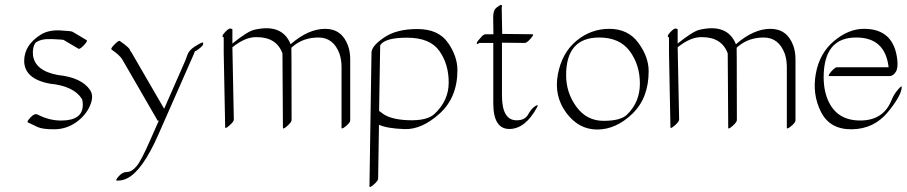

<svg xmlns="http://www.w3.org/2000/svg" viewBox="-20 -494 3679 779"><path d="M132.3 -29.3Q180.7 -4.4 229.5 -4.9Q315.9 -5.4 315.9 -68.4Q315.9 -87.9 311 -94.7Q277.3 -145 184.1 -154.3Q78.1 -173.3 78.1 -247.6Q78.6 -311.5 145.5 -353.5Q176.8 -373 224.1 -370.6Q271.5 -368.2 274.9 -364.7L331.5 -331.1Q336.9 -328.1 320.3 -310.5Q303.7 -293 298.3 -296.4L241.2 -330.1Q240.7 -330.1 238.3 -331.8Q235.8 -333.5 190.7 -335.4Q145.5 -337.4 124.5 -320.8Q110.8 -302.2 113.8 -270.5Q121.6 -206.5 215.8 -189.5Q311 -179.7 345.7 -128.4Q362.3 -103 344.2 -63.2Q326.2 -23.4 287.1 3.4Q248 30.3 200.7 30.5Q153.3 30.8 132.8 21.5Q112.3 12.2 92.8 2.4Q87.9 -1 104.2 -18.1Q120.6 -35.2 132.3 -29.3Z M802.2 -321.8Q805.2 -322.3 804.4 -315.4Q803.7 -308.6 790 -298.1Q776.4 -287.6 774.2 -287.1Q772 -286.6 771 -286.6Q770.5 -285.6 768.8 -281.2Q767.1 -276.9 766.1 -273.9L623.5 49.8Q558.6 198.2 496.1 229.5Q476.6 239.3 454.6 238.8Q446.3 238.8 461.7 221.2Q477.1 203.6 495.8 203.6Q514.6 203.6 534.2 180.2Q553.7 156.7 589.8 73.7L624.5 -4.9Q620.6 -2.9 619.1 -5.4L476.6 -252Q466.3 -270 432.6 -293Q427.7 -296.4 444.6 -313.7Q461.4 -331.1 466.3 -327.6Q510.7 -297.4 508.3 -286.6Q510.7 -287.1 511.2 -285.2L646 -52.7L732.4 -249.5Q733.4 -252 740.2 -271.2Q747.1 -290.5 770.5 -305.4Q793.9 -320.3 802.2 -321.8Z M1021.5 -343.3Q975.6 -344.7 922.9 -302.2L928.7 -8.8Q928.7 -0.5 911.1 14.9Q893.6 30.3 893.6 22.5L887.7 -279.3V-342.3Q876 -345.2 892.1 -362.5Q908.2 -379.9 915.5 -378.2Q922.9 -376.5 922.9 -375V-317.4Q984.4 -366.7 1010.7 -373Q1125 -399.9 1159.2 -314.5Q1231 -377 1299.1 -377Q1367.2 -377 1392.1 -308.6Q1400.9 -283.7 1400.9 -252.9V-5.4Q1400.9 2.9 1384.8 16.6Q1368.7 30.3 1365.7 25.9V-221.7Q1365.7 -251.5 1357.4 -275.9Q1333 -341.8 1272.2 -341.8Q1211.4 -341.8 1169.4 -306.6Q1165.5 -303.2 1162.1 -300.3Q1162.6 -286.6 1162.6 -254.4L1163.1 -6.8Q1163.1 1.5 1145.5 17.1Q1127.9 32.7 1127.9 24.4L1126 -277.3Q1102.1 -343.3 1021.5 -343.3Z M1518.1 -43Q1520.5 -43.5 1526.4 -38.1Q1559.1 -9.3 1635.3 -6.3Q1711.4 -3.4 1741.7 -30.8Q1800.3 -84.5 1800.5 -158.7Q1800.8 -232.9 1762.9 -286.9Q1725.1 -340.8 1632.6 -341.1Q1540 -341.3 1522.5 -309.6ZM1517.6 12.2 1514.2 231Q1514.2 239.3 1496.6 254.6Q1479 270 1479 261.7L1487.3 -280.8Q1487.8 -307.6 1538.6 -342Q1589.4 -376.5 1674.1 -376.2Q1758.8 -376 1797.4 -320.8Q1835.9 -265.6 1835.9 -209.5Q1835.9 -98.6 1763.7 -33.2Q1691.4 32.2 1621.1 29.8Q1550.8 27.3 1517.6 12.2Z M1981.9 -355Q1981.4 -393.1 1981 -422.9Q1980.5 -452.6 1994.9 -463.4Q2009.3 -474.1 2012 -474.1Q2014.6 -474.1 2015.4 -473.6Q2016.1 -473.1 2016.4 -471.9Q2016.6 -470.7 2016.6 -469.5Q2016.6 -468.3 2016.1 -466.1Q2015.6 -463.9 2015.6 -462.4L2017.6 -356.4L2140.1 -355Q2148.4 -355 2132.8 -337.2Q2117.2 -319.3 2108.9 -319.8Q2063 -320.3 2016.6 -320.8V-105Q2017.1 -5.9 2076.2 -5.9Q2109.9 -5.9 2122.6 -29.3Q2135.3 -52.7 2150.9 -63Q2166.5 -73.2 2159.2 -59.1Q2111.3 29.3 2046.6 29.3Q1981.9 29.3 1981.4 -73.7V-319.8H1925.8Q1913.1 -312.5 1914.1 -316.9L1914.6 -318.4Q1914.6 -323.2 1920.2 -329.6Q1925.8 -335.9 1934.1 -345.5Q1942.4 -355 1950.7 -355Z M2611.8 -205.1Q2611.8 -96.2 2545.7 -32.5Q2479.5 31.2 2403.6 31.5Q2327.6 31.7 2277.3 -36.6Q2227.1 -105 2243.4 -192.1Q2259.8 -279.3 2318.4 -328.1Q2377 -377 2452.6 -377Q2528.3 -377 2570.1 -320.1Q2611.8 -263.2 2611.8 -205.1ZM2411.1 -341.8Q2276.9 -341.8 2276.9 -189Q2276.9 -117.7 2318.8 -60.5Q2360.8 -3.4 2429.7 -3.7Q2498.5 -3.9 2523.9 -28.8Q2576.2 -79.6 2576.2 -155Q2576.2 -230.5 2535.4 -286.1Q2494.6 -341.8 2411.1 -341.8Z M2828.1 -343.3Q2782.2 -344.7 2729.5 -302.2L2735.4 -8.8Q2735.4 -0.5 2717.8 14.9Q2700.2 30.3 2700.2 22.5L2694.3 -279.3V-342.3Q2682.6 -345.2 2698.7 -362.5Q2714.8 -379.9 2722.2 -378.2Q2729.5 -376.5 2729.5 -375V-317.4Q2791 -366.7 2817.4 -373Q2931.6 -399.9 2965.8 -314.5Q3037.6 -377 3105.7 -377Q3173.8 -377 3198.7 -308.6Q3207.5 -283.7 3207.5 -252.9V-5.4Q3207.5 2.9 3191.4 16.6Q3175.3 30.3 3172.4 25.9V-221.7Q3172.4 -251.5 3164.1 -275.9Q3139.6 -341.8 3078.9 -341.8Q3018.1 -341.8 2976.1 -306.6Q2972.2 -303.2 2968.8 -300.3Q2969.2 -286.6 2969.2 -254.4L2969.7 -6.8Q2969.7 1.5 2952.1 17.1Q2934.6 32.7 2934.6 24.4L2932.6 -277.3Q2908.7 -343.3 2828.1 -343.3Z M3343.8 -78.1Q3380.9 -3.9 3473.1 -5.1Q3565.4 -6.3 3597.7 -88.9Q3606.4 -110.8 3622.8 -129.9Q3639.2 -148.9 3638.7 -141.1Q3637.7 -106 3581.5 -38.3Q3525.4 29.3 3436.3 30.5Q3347.2 31.7 3311 -39.8Q3274.9 -111.3 3290 -195.1Q3305.2 -278.8 3364.5 -328.1Q3423.8 -377.4 3485.8 -377Q3606.9 -377 3620.6 -251Q3624.5 -216.3 3613.5 -200.9Q3602.5 -185.5 3590.8 -185.5H3345.2Q3336.9 -185.5 3352.3 -203.4Q3367.7 -221.2 3376 -221.2H3585.4Q3571.3 -341.8 3454.6 -341.8Q3321.8 -342.8 3321.8 -179.7Q3322.3 -120.1 3343.8 -78.1Z"/></svg>

Font: ML-NILA06
Style: Regular
Weight: 400
Designer: CLT@C-DIT
Version: Version ML-NILA06 1.0